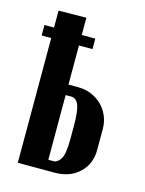

<svg xmlns="http://www.w3.org/2000/svg" viewBox="-84 -548 456 602"><g transform="rotate(15 144.5 -247.5)"><path d="M153 -278Q177 -278 197 -269.5Q217 -261 231.5 -246.5Q246 -232 254 -212.5Q262 -193 262 -171V-103Q262 -58 231.5 -29Q201 0 152 0H32V-494L122 -495V-278ZM172 -158Q172 -207 164 -225.5Q156 -244 140 -244H122V-34H139Q152 -34 162 -50Q172 -66 172 -115ZM1 -439H166V-405H1Z"/></g></svg>

Font: Moniqa ExtBd Cond Paragraph
Style: Regular
Weight: 800
Width: 3
Designer: Rajesh Rajput
Foundry: Rajesh Rajput
Version: Version 1.000